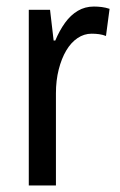

<svg xmlns="http://www.w3.org/2000/svg" viewBox="-20 -567 366 587"><path d="M267 -547Q279 -547 291 -545.5Q303 -544 315 -540L304 -457Q294 -461 283 -462.5Q272 -464 260 -464Q237 -464 217 -450.5Q197 -437 182.5 -412.5Q168 -388 159.5 -354.5Q151 -321 151 -282V0H68V-537H133L144 -443H149Q162 -474 179 -497.5Q196 -521 218 -534Q240 -547 267 -547Z"/></svg>

Font: Noto Sans Display Condensed
Style: Regular
Weight: 400
Width: 3
Designer: Monotype Design Team
Foundry: Monotype Imaging Inc.
Version: Version 2.003